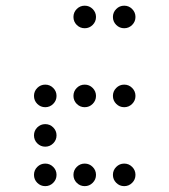

<svg xmlns="http://www.w3.org/2000/svg" viewBox="-20 -674 587 665"><path d="M449.2 -615.2Q449.2 -599.1 437.7 -587.6Q426.3 -576.2 410.2 -576.2Q394 -576.2 382.6 -587.6Q371.1 -599.1 371.1 -615.2Q371.1 -631.3 382.6 -642.8Q394 -654.3 410.2 -654.3Q426.3 -654.3 437.7 -642.8Q449.2 -631.3 449.2 -615.2ZM175.8 -341.8Q175.8 -325.7 164.3 -314.2Q152.8 -302.7 136.7 -302.7Q120.6 -302.7 109.1 -314.2Q97.7 -325.7 97.7 -341.8Q97.7 -357.9 109.1 -369.4Q120.6 -380.9 136.7 -380.9Q152.8 -380.9 164.3 -369.4Q175.8 -357.9 175.8 -341.8ZM312.5 -341.8Q312.5 -325.7 301 -314.2Q289.6 -302.7 273.4 -302.7Q257.3 -302.7 245.8 -314.2Q234.4 -325.7 234.4 -341.8Q234.4 -357.9 245.8 -369.4Q257.3 -380.9 273.4 -380.9Q289.6 -380.9 301 -369.4Q312.5 -357.9 312.5 -341.8ZM449.2 -341.8Q449.2 -325.7 437.7 -314.2Q426.3 -302.7 410.2 -302.7Q394 -302.7 382.6 -314.2Q371.1 -325.7 371.1 -341.8Q371.1 -357.9 382.6 -369.4Q394 -380.9 410.2 -380.9Q426.3 -380.9 437.7 -369.4Q449.2 -357.9 449.2 -341.8ZM175.8 -205.1Q175.8 -189 164.3 -177.5Q152.8 -166 136.7 -166Q120.6 -166 109.1 -177.5Q97.7 -189 97.7 -205.1Q97.7 -221.2 109.1 -232.7Q120.6 -244.1 136.7 -244.1Q152.8 -244.1 164.3 -232.7Q175.8 -221.2 175.8 -205.1ZM175.8 -68.4Q175.8 -52.2 164.3 -40.8Q152.8 -29.3 136.7 -29.3Q120.6 -29.3 109.1 -40.8Q97.7 -52.2 97.7 -68.4Q97.7 -84.5 109.1 -95.9Q120.6 -107.4 136.7 -107.4Q152.8 -107.4 164.3 -95.9Q175.8 -84.5 175.8 -68.4ZM312.5 -68.4Q312.5 -52.2 301 -40.8Q289.6 -29.3 273.4 -29.3Q257.3 -29.3 245.8 -40.8Q234.4 -52.2 234.4 -68.4Q234.4 -84.5 245.8 -95.9Q257.3 -107.4 273.4 -107.4Q289.6 -107.4 301 -95.9Q312.5 -84.5 312.5 -68.4ZM449.2 -68.4Q449.2 -52.2 437.7 -40.8Q426.3 -29.3 410.2 -29.3Q394 -29.3 382.6 -40.8Q371.1 -52.2 371.1 -68.4Q371.1 -84.5 382.6 -95.9Q394 -107.4 410.2 -107.4Q426.3 -107.4 437.7 -95.9Q449.2 -84.5 449.2 -68.4ZM312.5 -615.2Q312.5 -599.1 301 -587.6Q289.6 -576.2 273.4 -576.2Q257.3 -576.2 245.8 -587.6Q234.4 -599.1 234.4 -615.2Q234.4 -631.3 245.8 -642.8Q257.3 -654.3 273.4 -654.3Q289.6 -654.3 301 -642.8Q312.5 -631.3 312.5 -615.2Z"/></svg>

Font: DatDot Light
Style: Regular
Weight: 300
Designer: GGBot
Version: 1.00